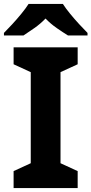

<svg xmlns="http://www.w3.org/2000/svg" viewBox="-37 -954 464 974"><path d="M357 0H32V-86L119 -126V-588L32 -628V-714H357V-628L270 -588V-126L357 -86ZM282 -934Q296 -912 318.5 -884.5Q341 -857 365 -831Q389 -805 407 -787V-774H308Q282 -790 251 -811.5Q220 -833 194 -860Q168 -833 138 -812Q108 -791 82 -774H-17V-787Q2 -806 25.5 -831.5Q49 -857 71.5 -884.5Q94 -912 108 -934Z"/></svg>

Font: Noto Sans Ol Chiki
Style: Regular
Weight: 400
Designer: Monotype Design Team, Lewis McGuffie
Foundry: Monotype Imaging Inc.
Version: Version 2.003